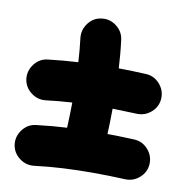

<svg xmlns="http://www.w3.org/2000/svg" viewBox="-69 -634 654 699"><g transform="rotate(10 258.0 -284.0)"><path d="M19.5 -305.7Q16.1 -335.9 35.2 -360.6Q54.2 -385.3 84 -388.7Q112.3 -392.1 140.1 -394.5Q168 -397 195.3 -398.4Q192.9 -443.4 187.5 -486.3Q184.1 -516.6 202.9 -541.5Q221.7 -566.4 252 -569.8Q282.2 -573.7 306.9 -554.4Q331.5 -535.2 335 -504.9Q338.4 -478.5 340.6 -452.9Q342.8 -427.2 344.2 -401.9Q394 -401.4 444.8 -398.9Q475.6 -397.5 496.1 -374.5Q516.6 -351.6 515.6 -321.3Q514.2 -290.5 491.2 -270Q468.3 -249.5 438 -250.5Q392.1 -252.4 347.7 -253.4Q347.2 -198.7 344.7 -144Q343.3 -113.3 320.6 -93Q297.9 -72.8 267.6 -73.7Q236.8 -75.2 216.1 -97.9Q195.3 -120.6 196.3 -150.9Q198.7 -200.7 199.2 -250Q150.4 -247.1 102.5 -241.2Q72.3 -237.8 47.9 -256.8Q23.4 -275.9 19.5 -305.7ZM19 -63.5Q15.6 -93.8 34.7 -118.4Q53.7 -143.1 83.5 -146.5Q144 -153.8 201.7 -156.7Q259.3 -159.7 316.4 -159.7Q379.9 -159.7 444.3 -156.7Q475.1 -155.3 495.6 -132.3Q516.1 -109.4 515.1 -79.1Q513.7 -48.3 490.7 -27.8Q467.8 -7.3 437.5 -8.3Q376 -11.2 316.4 -11.2Q262.7 -11.2 210 -8.5Q157.2 -5.9 102.1 1Q71.8 4.4 47.4 -14.6Q22.9 -33.7 19 -63.5Z"/></g></svg>

Font: Mikhak-DS1-FD ExtraBold
Style: Regular
Weight: 800
Designer: Amin Abedi
Version: Version 3.2